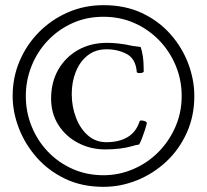

<svg xmlns="http://www.w3.org/2000/svg" viewBox="-20 -737 803 744"><path d="M381 -13Q298 -13 233 -44Q168 -75 122.5 -126.5Q77 -178 53 -240.5Q29 -303 29 -365Q29 -437 56 -500.5Q83 -564 131 -612.5Q179 -661 243 -689Q307 -717 381 -717Q465 -717 530 -686.5Q595 -656 640.5 -604.5Q686 -553 709.5 -490.5Q733 -428 733 -365Q733 -287 703.5 -222Q674 -157 624 -110.5Q574 -64 511 -38.5Q448 -13 381 -13ZM381 -58Q441 -58 496 -81.5Q551 -105 593 -147Q635 -189 659.5 -245Q684 -301 684 -365Q684 -427 661 -482.5Q638 -538 597 -580.5Q556 -623 501 -647.5Q446 -672 381 -672Q315 -672 260 -647Q205 -622 164.5 -579Q124 -536 102 -480.5Q80 -425 80 -365Q80 -303 102.5 -247.5Q125 -192 165.5 -149.5Q206 -107 261 -82.5Q316 -58 381 -58ZM388 -158Q331 -158 283 -183Q235 -208 206.5 -252.5Q178 -297 178 -355Q178 -418 205.5 -466.5Q233 -515 282 -543Q331 -571 395 -571Q414 -571 438.5 -568.5Q463 -566 494 -559Q502 -558 510 -557Q518 -556 525 -555Q530 -542 533.5 -518.5Q537 -495 537 -460Q537 -457 530.5 -455Q524 -453 517 -454Q510 -455 510 -458Q506 -509 471.5 -527.5Q437 -546 393 -546Q350 -546 320 -522.5Q290 -499 274 -459.5Q258 -420 258 -373Q258 -324 274.5 -281Q291 -238 321 -212Q351 -186 392 -186Q442 -186 475 -206Q508 -226 521 -267Q523 -271 531 -270Q539 -269 545 -266Q549 -263 549 -260Q547 -250 541.5 -233Q536 -216 530 -200.5Q524 -185 519 -177Q512 -176 505.5 -174.5Q499 -173 493 -171Q448 -158 388 -158Z"/></svg>

Font: Junicode
Style: Bold
Weight: 700
Designer: Peter S. Baker
Version: Version 2.100; ttfautohint (v1.8.4)